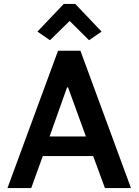

<svg xmlns="http://www.w3.org/2000/svg" viewBox="-20 -959 708 979"><path d="M327.1 -513.2H321.8L232.9 -263.2H418ZM18.1 0 275.9 -700.2H390.1L647.9 0H515.1L455.1 -163.1H198.2L139.2 0ZM335 -852.1 234.9 -753.9 170.9 -797.9 305.2 -939H363.8L498 -797.9L434.1 -753.9Z"/></svg>

Font: LT Hoop SemBd
Style: Regular
Weight: 600
Designer: Daniel Lyons
Foundry: LyonsType
Version: Version 1.000